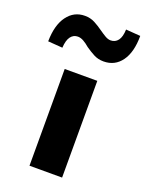

<svg xmlns="http://www.w3.org/2000/svg" viewBox="-192 -763 633 830"><g transform="rotate(20 125.0 -348.0)"><path d="M50 0V-445H200V0ZM9 -528 -58 -533Q-57 -608 -26.5 -649.5Q4 -691 54 -691Q80 -691 100.5 -680Q121 -669 139 -656Q156 -644 169 -636.5Q182 -629 194 -629Q215 -629 227.5 -645.5Q240 -662 241 -696L308 -691Q308 -616 278 -574.5Q248 -533 196 -533Q171 -533 151 -543.5Q131 -554 111 -568Q96 -581 82.5 -588.5Q69 -596 56 -596Q36 -596 23.5 -579.5Q11 -563 9 -528Z"/></g></svg>

Font: Nunito Sans 12pt ExtraLight
Style: Weight 830 Width 84 Optical size 12.0 YTLC 445
Weight: 830
Width: 4
Designer: Vernon Adams
Foundry: Vernon Adams
Version: Version 3.101;gftools[0.9.27]